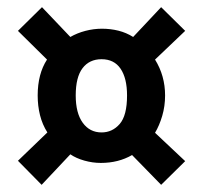

<svg xmlns="http://www.w3.org/2000/svg" viewBox="-20 -571 566 535"><path d="M96 -56 30 -123 112 -202Q98 -224 91.5 -250Q85 -276 85 -305Q85 -365 111 -405L30 -485L97 -551L176 -468Q195 -479 218 -485Q241 -491 264 -491Q288 -491 310 -485.5Q332 -480 351 -468L429 -551L496 -485L412 -405Q440 -360 440 -305Q440 -275 432 -248Q424 -221 412 -201L496 -122L429 -56L348 -139Q310 -117 261 -117Q238 -117 215 -123.5Q192 -130 176 -141ZM334 -305Q334 -353 316 -379.5Q298 -406 263 -406Q229 -406 210 -381Q191 -356 191 -305Q191 -256 210.5 -229Q230 -202 263 -202Q293 -202 313.5 -225.5Q334 -249 334 -305Z"/></svg>

Font: Mukta Malar ExtraBold
Style: Regular
Weight: 800
Designer: Aadarsh Rajan, Girish Dalvi, Yashodeep Gholap
Foundry: Ek Type
Version: Version 2.538;PS 1.000;hotconv 16.6.51;makeotf.lib2.5.65220;